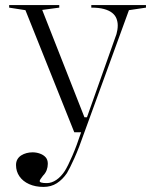

<svg xmlns="http://www.w3.org/2000/svg" viewBox="-20 -520 619 755"><path d="M151 215Q119 215 94.5 204Q70 193 56.5 173.5Q43 154 43 129Q43 116 48.5 106.5Q54 97 63.5 91Q73 85 84.5 82Q96 79 108 79Q123 79 137 84Q151 89 159.5 98.5Q168 108 168 124Q168 137 163.5 149Q159 161 149 171Q143 179 139.5 184Q136 189 136 192Q136 200 164 200Q183 200 201.5 187.5Q220 175 235 152Q247 133 264.5 92.5Q282 52 299 0H272L80 -480L16 -490V-500H213V-490L146 -481L312 -59H322L438 -386Q440 -393 441.5 -402Q443 -411 443 -420Q443 -434 438 -447Q433 -460 421 -469.5Q409 -479 389 -484.5Q369 -490 339 -490V-500H554V-490L487 -480L312 0Q291 61 272.5 102Q254 143 243 161Q226 186 203.5 200.5Q181 215 151 215Z"/></svg>

Font: Kalnia Light
Style: Regular
Weight: 300
Designer: Frida Medrano
Foundry: Frida Medrano
Version: Version 1.105